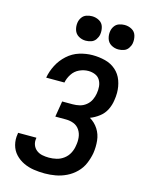

<svg xmlns="http://www.w3.org/2000/svg" viewBox="-141 -1047 857 1138"><g transform="rotate(15 288.0 -478.5)"><path d="M248 8Q281 8 314.5 2Q348 -4 380 -19.5Q412 -35 437.5 -60.5Q463 -86 476.5 -118Q490 -150 496 -183Q502 -222 498 -260.5Q494 -299 474 -330Q454 -361 422 -380Q451 -391 477 -411Q503 -431 517 -459.5Q531 -488 535 -518Q539 -541 539 -564Q539 -564 539 -564Q539 -564 539 -564Q539 -603 526 -639Q513 -675 485 -699.5Q457 -724 419.5 -733.5Q382 -743 342 -743Q302 -743 261.5 -730.5Q221 -718 188.5 -688.5Q156 -659 136.5 -621Q117 -583 110 -543H222Q227 -570 243.5 -595.5Q260 -621 287 -633.5Q314 -646 342 -646Q364 -646 383.5 -638Q403 -630 413.5 -612.5Q424 -595 426 -573.5Q428 -552 424 -530Q421 -510 411.5 -490Q402 -470 384 -455.5Q366 -441 345 -436Q324 -431 303 -431H238L222 -334H287Q313 -334 335.5 -325Q358 -316 371.5 -295.5Q385 -275 387.5 -249.5Q390 -224 385 -199Q382 -176 370.5 -153.5Q359 -131 338.5 -115.5Q318 -100 294.5 -94.5Q271 -89 248 -89Q227 -89 207 -93Q187 -97 171.5 -109Q156 -121 149 -140Q142 -159 146 -180V-184H34Q34 -180 33 -176Q27 -142 35.5 -109.5Q44 -77 66 -53.5Q88 -30 117.5 -16Q147 -2 180 3Q213 8 248 8ZM479 -815Q495 -815 512 -820.5Q529 -826 539.5 -841Q550 -856 553 -872Q557 -896 550.5 -919Q544 -942 523.5 -953.5Q503 -965 479 -965Q463 -965 446 -959.5Q429 -954 418.5 -939.5Q408 -925 405 -908Q401 -884 408 -861.5Q415 -839 435 -827Q455 -815 479 -815ZM279 -815Q295 -815 312 -820.5Q329 -826 339.5 -841Q350 -856 353 -872Q357 -896 350.5 -919Q344 -942 323.5 -953.5Q303 -965 279 -965Q263 -965 246 -959.5Q229 -954 218.5 -939.5Q208 -925 205 -908Q201 -884 208 -861.5Q215 -839 235 -827Q255 -815 279 -815Z"/></g></svg>

Font: Iosevka Sparkle Semibold
Style: Italic
Weight: 600
Italic angle: -9°
Designer: Belleve Invis
Foundry: Belleve Invis
Version: Version 4.5.0; ttfautohint (v1.8.3)